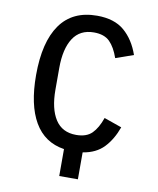

<svg xmlns="http://www.w3.org/2000/svg" viewBox="-93 -782 826 1004"><g transform="rotate(10 320.0 -280.0)"><path d="M80 -349Q80 -525 145.5 -617.5Q211 -710 341 -710Q433 -710 486 -664.5Q539 -619 566 -541L472 -508Q453 -563 424 -592Q395 -621 340 -621Q266 -621 229.5 -564.5Q193 -508 193 -407V-291Q193 -190 229.5 -133.5Q266 -77 340 -77Q395 -77 424 -106Q453 -135 472 -190L566 -157Q542 -90 501 -47Q460 -4 390 7V150H291V7Q186 -9 133 -100Q80 -191 80 -349Z"/></g></svg>

Font: Writer Medium
Style: Regular
Weight: 500
Monospace: yes
Designer: Mike Abbink, Paul van der Laan, Pieter van Rosmalen
Foundry: Bold Monday
Version: Version 2.001 2020